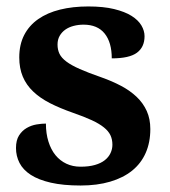

<svg xmlns="http://www.w3.org/2000/svg" viewBox="-20 -568 528 598"><path d="M231 9.8Q176.8 9.8 138.4 1Q100.1 -7.8 75.9 -23.4Q51.8 -39.1 40.8 -60.5Q29.8 -82 29.8 -106.9Q29.8 -131.3 39.3 -146.2Q48.8 -161.1 63.2 -169.4Q77.6 -177.7 93.8 -180.4Q109.9 -183.1 123 -183.1Q123 -151.9 130.9 -127Q138.7 -102.1 152.8 -84.7Q167 -67.4 186.8 -58.1Q206.5 -48.8 231 -48.8Q256.8 -48.8 275.6 -54.2Q294.4 -59.6 306.4 -69.1Q318.4 -78.6 324.2 -91.1Q330.1 -103.5 330.1 -117.2Q330.1 -133.8 324 -146.7Q317.9 -159.7 303.7 -171.1Q289.6 -182.6 265.9 -193.6Q242.2 -204.6 207 -216.8Q166.5 -231 135.5 -246.8Q104.5 -262.7 83.3 -283Q62 -303.2 51 -329.3Q40 -355.5 40 -389.2Q40 -429.2 55.4 -459Q70.8 -488.8 99.1 -508.5Q127.4 -528.3 167 -538.1Q206.5 -547.9 254.9 -547.9Q302.2 -547.9 335.4 -539.8Q368.7 -531.7 389.6 -518.6Q410.6 -505.4 420.4 -488.8Q430.2 -472.2 430.2 -455.1Q430.2 -421.4 406.5 -403.8Q382.8 -386.2 328.1 -386.2Q328.1 -436 305.9 -463.6Q283.7 -491.2 240.2 -491.2Q224.1 -491.2 209.2 -487.3Q194.3 -483.4 183.3 -475.6Q172.4 -467.8 165.8 -456.3Q159.2 -444.8 159.2 -429.2Q159.2 -413.1 165.3 -400.4Q171.4 -387.7 186.8 -376.2Q202.1 -364.7 228.5 -353Q254.9 -341.3 295.9 -327.1Q329.1 -315.4 357.2 -300.5Q385.3 -285.6 405.5 -266.4Q425.8 -247.1 437 -222.4Q448.2 -197.8 448.2 -166Q448.2 -124.5 433.8 -91.8Q419.4 -59.1 391.6 -36.6Q363.8 -14.2 323.2 -2.2Q282.7 9.8 231 9.8Z"/></svg>

Font: Droid Serif
Style: Bold
Weight: 700
Designer: Monotype Design team
Foundry: Monotype Imaging Inc.
Version: Version 1.03